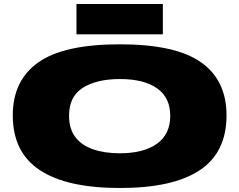

<svg xmlns="http://www.w3.org/2000/svg" viewBox="-20 -932 1199 962"><path d="M581 10Q315 10 179.5 -79.5Q44 -169 44 -354Q44 -529 172 -619.5Q300 -710 581 -710Q859 -710 987 -620Q1115 -530 1115 -354Q1115 -168 980.5 -79Q846 10 581 10ZM581 -164Q699 -164 766 -211.5Q833 -259 833 -352Q833 -443 767 -489.5Q701 -536 581 -536Q465 -536 395.5 -492.5Q326 -449 326 -352Q326 -286 358 -244.5Q390 -203 447.5 -183.5Q505 -164 581 -164ZM363 -760V-912H796V-760Z"/></svg>

Font: Georama Extra Expanded ExtraBold
Style: Regular
Weight: 800
Width: 8
Designer: Jean-Baptiste Levee
Foundry: Production Type
Version: Version 1.000